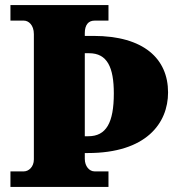

<svg xmlns="http://www.w3.org/2000/svg" viewBox="-20 -734 703 754"><path d="M21 0H406V-61H351C331 -61 313 -81 313 -110V-133H325C554 -133 640 -250 640 -371C640 -503 545 -593 347 -593H313V-604C313 -636 327 -653 351 -653H406V-714H21V-653H74C92 -653 113 -636 113 -600V-108C113 -78 92 -61 74 -61H21ZM327 -199H313V-525H330C401 -525 427 -470 427 -367C427 -252 397 -199 327 -199Z"/></svg>

Font: Noto Serif Gurmukhi Black
Style: Regular
Weight: 900
Designer: Vaibhav Singh and the Monotype Design Team
Foundry: Monotype Imaging Inc.
Version: Version 2.004